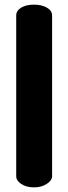

<svg xmlns="http://www.w3.org/2000/svg" viewBox="-20 -788 295 829"><path d="M127 -768Q160 -768 182.5 -755Q205 -742 205 -721V-27Q205 -9 182 6Q159 21 127 21Q94 21 72 6.5Q50 -8 50 -27V-721Q50 -742 71.5 -755Q93 -768 127 -768Z"/></svg>

Font: Dosis
Style: ExtraBold
Weight: 800
Designer: EdgarTolentino, PabloImpallari, IginoMarini
Foundry: EdgarTolentino, PabloImpallari, IginoMarini
Version: Version 1.007